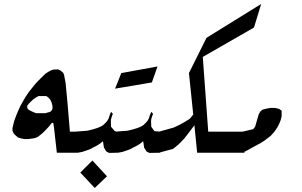

<svg xmlns="http://www.w3.org/2000/svg" viewBox="-20 -766 1515 963"><path d="M243.7 -223.6 242.7 -237.3 238.8 -252 232.9 -264.6 223.1 -276.4 212.4 -284.2H173.3L162.6 -278.3L147.9 -268.6L135.3 -256.8L124.5 -246.1L116.7 -236.3V-223.6L124.5 -214.8L140.1 -207L150.9 -202.1L161.6 -198.2H206.5L231.9 -205.1L240.7 -213.9ZM365.7 -105.5V0H265.1L251.5 -120.1L247.6 -148.4L240.7 -150.4L224.1 -129.9L210.4 -115.2L194.8 -99.6L183.1 -89.8L170.4 -80.1L154.8 -73.2L121.6 -68.4H101.1L84.5 -72.3L70.8 -76.2L59.1 -85.9L49.3 -95.7L42.5 -110.4V-123L46.4 -139.6L52.2 -162.1L62 -188.5L71.8 -211.9L81.5 -233.4L95.2 -257.8L108.9 -281.2L125.5 -305.7L141.1 -325.2L157.7 -345.7L170.4 -359.4L182.1 -371.1L196.8 -385.7L209.5 -397.5L223.1 -406.2L235.8 -413.1L248.5 -417L271 -418L278.8 -415L288.6 -408.2L297.4 -400.4L301.3 -390.6L309.1 -349.6L317.9 -256.8L330.6 -105.5Z M565.4 -105.5V0L527.3 1L512.7 -6.8L501 -26.4L498 -47.9L496.1 -57.6L480.5 -44.9L464.8 -35.2L447.3 -26.4L433.6 -18.6L415 -11.7L391.6 -3.9L370.1 0H353.5V-105.5L418 -110.4L442.4 -116.2L464.8 -123L480.5 -128.9L493.2 -135.7L500 -140.6L510.7 -151.4L517.6 -159.2L524.4 -170.9L531.2 -191.4L537.1 -205.1L545.9 -195.3L539.1 -175.8L536.1 -164.1V-152.3L537.1 -129.9L555.7 -108.4ZM516.6 118.2 455.1 176.8 382.8 99.6 443.4 39.1Z M783.2 -105.5V0L729 1L714.4 -6.8L702.6 -26.4L699.7 -47.9L697.8 -57.6L682.1 -44.9L666.5 -35.2L648.9 -26.4L635.3 -18.6L616.7 -11.7L593.3 -3.9L571.8 0H555.7V-105.5L619.6 -110.4L644 -116.2L666.5 -123L682.1 -128.9L694.8 -135.7L701.7 -140.6L712.4 -151.4L719.2 -159.2L726.1 -170.9L732.9 -191.4L738.8 -205.1L747.6 -195.3L740.7 -175.8L737.8 -164.1V-152.3L738.8 -129.9L754.4 -108.4ZM770 -432.6 741.7 -352.5 557.1 -321.3 588.4 -399.4Z M1290 -746.1 1253.9 -627.9 997.1 -480.5 1024.4 -105.5H1206.1V0H968.8L955.1 -137.7L921.9 -93.8L903.3 -70.3L877.9 -43.9L848.6 -19.5L776.9 0V-105.5L850.6 -126L879.9 -139.6L908.2 -155.3L932.6 -170.9L949.2 -191.4L927.7 -399.4L1015.6 -576.2Z M1196.3 -1V-105.5L1250 -118.2L1259.8 -130.9L1271.5 -171.9L1278.3 -194.3L1286.1 -207L1295.9 -215.8L1319.3 -221.7L1335.9 -224.6H1360.4L1379.9 -219.7L1392.6 -210.9V-182.6L1387.7 -163.1L1380.9 -146.5L1371.1 -127L1356.4 -105.5L1337.9 -85L1325.2 -75.2L1307.6 -61.5L1286.1 -47.9L1246.1 -26.4L1212.9 -7.8Z"/></svg>

Font: LaylaRuqaa
Style: Regular
Weight: 400
Version: Version 2.0